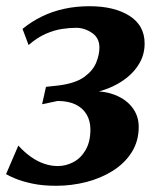

<svg xmlns="http://www.w3.org/2000/svg" viewBox="-26 -586 516 618"><path d="M154.5 12Q111.5 12 78.5 5Q45.5 -2 24 -11Q2.5 -20 -6.5 -25.5L33 -117.5Q52.5 -96 73.8 -81Q95 -66 116.8 -58.8Q138.5 -51.5 160 -51.5Q186 -51.5 210.2 -64.2Q234.5 -77 249.8 -103.5Q265 -130 265 -169.5Q265 -196.5 253 -217.2Q241 -238 217.5 -249.5Q194 -261 159.5 -261L109.5 -250.5L122 -306.5L163.5 -311Q217 -318 245 -338.2Q273 -358.5 283.5 -384.2Q294 -410 294 -433Q294 -464 270 -480.2Q246 -496.5 219 -496.5Q198.5 -496.5 173.5 -492.8Q148.5 -489 121 -477Q93.5 -465 66 -441L46.5 -493Q74.5 -516 108 -532.5Q141.5 -549 180 -557.5Q218.5 -566 262 -566Q342 -566 390.8 -535Q439.5 -504 439.5 -446Q439.5 -412.5 424.2 -384.8Q409 -357 382.2 -335.8Q355.5 -314.5 320.8 -301Q286 -287.5 247.5 -282.5L239 -289.5Q293 -297 333.8 -284Q374.5 -271 397.5 -243Q420.5 -215 420.5 -178Q420.5 -131.5 398 -96Q375.5 -60.5 337.5 -36.5Q299.5 -12.5 252 -0.2Q204.5 12 154.5 12Z"/></svg>

Font: Merriweather 20pt
Style: Bold Italic
Weight: 700
Italic angle: -7.8°
Version: Version 2.101